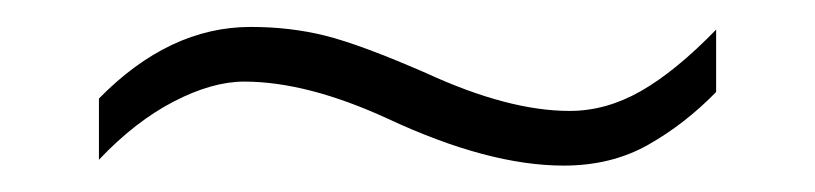

<svg xmlns="http://www.w3.org/2000/svg" viewBox="-20 -425 611 144"><path d="M163.1 -363.8Q139.2 -363.8 110.4 -348.9Q81.5 -334 54.2 -305.2V-351.1Q106.9 -404.8 168 -404.8Q197.8 -404.8 224.1 -398.2Q250.5 -391.6 299.8 -370.1Q361.3 -341.8 407.2 -341.8Q434.6 -341.8 460.7 -356.7Q486.8 -371.6 517.1 -402.8V-356Q493.7 -332 466.1 -316.4Q438.5 -300.8 402.8 -300.8Q346.2 -300.8 271 -335.9Q210.4 -363.8 163.1 -363.8Z"/></svg>

Font: TypoPRO Open Sans
Style: Regular
Weight: 300
Foundry: Ascender Corporation
Version: Version 1.10